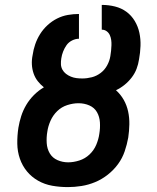

<svg xmlns="http://www.w3.org/2000/svg" viewBox="-20 -755 640 783"><path d="M257 8Q224 8 193 2.5Q162 -3 135.5 -18Q109 -33 90 -56Q71 -79 61 -108Q51 -137 50.5 -169Q50 -201 55 -234Q59 -258 66.5 -281.5Q74 -305 87 -327Q100 -349 118.5 -367.5Q137 -386 159 -399Q145 -410 134 -424Q123 -438 117 -455.5Q111 -473 110 -492Q109 -511 113 -530Q116 -552 123.5 -574Q131 -596 143.5 -616Q156 -636 174 -652.5Q192 -669 213 -679.5Q234 -690 256.5 -694Q279 -698 302 -698V-597Q288 -597 274 -590Q260 -583 251.5 -571Q243 -559 237.5 -545Q232 -531 230 -517Q228 -505 228.5 -493Q229 -481 234.5 -471Q240 -461 249 -454Q258 -447 269 -442.5Q280 -438 291.5 -436.5Q303 -435 316 -435Q335 -435 354.5 -440Q374 -445 390.5 -457.5Q407 -470 417 -488.5Q427 -507 430 -526Q432 -537 433 -548Q434 -559 434.5 -570Q435 -581 433.5 -592Q432 -603 427.5 -612.5Q423 -622 414.5 -628Q406 -634 395 -634V-735Q423 -735 449 -728.5Q475 -722 495.5 -707Q516 -692 529.5 -669.5Q543 -647 548.5 -621Q554 -595 553 -567.5Q552 -540 547 -513Q544 -493 537 -474.5Q530 -456 517.5 -439.5Q505 -423 488.5 -409.5Q472 -396 453 -387Q472 -370 484.5 -348Q497 -326 502.5 -300.5Q508 -275 507.5 -248Q507 -221 503 -194Q498 -166 488.5 -138Q479 -110 461.5 -86Q444 -62 420 -43Q396 -24 368.5 -12.5Q341 -1 312.5 3.5Q284 8 257 8ZM258 -93Q280 -93 303.5 -100.5Q327 -108 345 -125Q363 -142 372.5 -164.5Q382 -187 385 -209Q389 -233 387.5 -256Q386 -279 375.5 -297.5Q365 -316 344.5 -325Q324 -334 300 -334Q278 -334 254.5 -326.5Q231 -319 213.5 -302Q196 -285 186 -262.5Q176 -240 173 -218Q169 -195 170.5 -171.5Q172 -148 183 -129.5Q194 -111 214.5 -102Q235 -93 258 -93Z"/></svg>

Font: Iosevka SS04 Extended Oblique
Style: Bold
Weight: 700
Width: 7
Italic angle: -9°
Monospace: yes
Designer: Belleve Invis
Foundry: Belleve Invis
Version: Version 19.0.0; ttfautohint (v1.8.4)